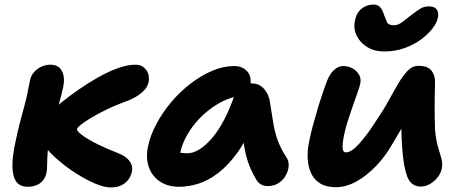

<svg xmlns="http://www.w3.org/2000/svg" viewBox="-20 -810 2018 843"><path d="M467 13Q437 13 396.5 -4.5Q356 -22 314.5 -48.5Q273 -75 238 -105Q203 -135 184 -159Q169 -178 161.5 -200Q154 -222 159 -245Q163 -264 174.5 -284.5Q186 -305 208 -325Q222 -338 252.5 -362.5Q283 -387 323 -415Q363 -443 407.5 -468.5Q452 -494 495.5 -510Q539 -526 575 -526Q597 -526 611 -514.5Q625 -503 630.5 -486.5Q636 -470 633 -453Q628 -424 601 -402Q574 -380 539 -367Q478 -345 428 -319Q378 -293 349 -272.5Q320 -252 318 -244Q316 -235 341 -216.5Q366 -198 408 -177Q450 -156 500 -137Q518 -130 532.5 -119Q547 -108 555 -92Q563 -76 559 -56Q555 -36 542.5 -20Q530 -4 511 4.5Q492 13 467 13ZM102 10Q67 10 51 -13Q35 -36 34.5 -80Q34 -124 48 -187Q57 -232 68 -273.5Q79 -315 89 -352.5Q99 -390 104 -419Q106 -427 107.5 -436.5Q109 -446 111 -455Q116 -479 131 -495Q146 -511 164.5 -518.5Q183 -526 200 -526Q237 -526 251.5 -499Q266 -472 258 -430Q251 -396 240 -359Q229 -322 218.5 -287.5Q208 -253 202 -225Q192 -176 189.5 -143.5Q187 -111 187 -89Q187 -67 184 -50Q179 -30 167.5 -16.5Q156 -3 139 3.5Q122 10 102 10Z M767 10Q716 10 681.5 -13.5Q647 -37 633.5 -76.5Q620 -116 629 -163Q639 -214 666.5 -265.5Q694 -317 732.5 -362.5Q771 -408 817.5 -443.5Q864 -479 912.5 -499.5Q961 -520 1008 -520Q1045 -520 1066 -496Q1087 -472 1078 -428Q1075 -412 1064 -403Q1053 -394 1039 -391Q973 -380 916.5 -341Q860 -302 821 -247.5Q782 -193 770 -134Q767 -117 766.5 -102.5Q766 -88 770 -66L722 -168Q743 -150 760 -143.5Q777 -137 802 -137Q853 -137 910 -202.5Q967 -268 1010 -393Q1019 -417 1040 -430.5Q1061 -444 1083 -444Q1119 -444 1140 -419Q1161 -394 1165 -363Q1173 -315 1179 -275Q1185 -235 1198 -197.5Q1211 -160 1237 -120Q1248 -105 1247.5 -84Q1247 -63 1236 -42Q1225 -21 1204.5 -7Q1184 7 1155 7Q1138 7 1125.5 -0.5Q1113 -8 1106 -20Q1091 -45 1080 -70Q1069 -95 1061.5 -123.5Q1054 -152 1049 -189Q1044 -226 1041 -274L1095 -278Q1062 -194 1021.5 -138.5Q981 -83 937.5 -50Q894 -17 851 -3.5Q808 10 767 10Z M1667 -584Q1623 -584 1592 -603.5Q1561 -623 1546.5 -652.5Q1532 -682 1537 -712Q1543 -751 1566 -770.5Q1589 -790 1619 -790Q1639 -790 1649.5 -778Q1660 -766 1666 -745Q1672 -729 1678.5 -714Q1685 -699 1710 -699Q1728 -699 1747.5 -714Q1767 -729 1786 -744Q1805 -759 1823 -770.5Q1841 -782 1863 -782Q1888 -782 1897.5 -768.5Q1907 -755 1903 -734Q1899 -711 1879 -685Q1859 -659 1827.5 -636Q1796 -613 1755 -598.5Q1714 -584 1667 -584ZM1455 12Q1413 12 1386 -4.5Q1359 -21 1346 -49.5Q1333 -78 1331 -113.5Q1329 -149 1337 -187Q1343 -218 1353 -255.5Q1363 -293 1374 -330Q1385 -367 1396 -399Q1407 -431 1414 -450Q1427 -485 1446.5 -502.5Q1466 -520 1486 -520Q1510 -520 1528.5 -509.5Q1547 -499 1556.5 -482Q1566 -465 1562 -444Q1559 -429 1549.5 -402.5Q1540 -376 1529 -344.5Q1518 -313 1507.5 -280.5Q1497 -248 1491 -218Q1487 -200 1485 -182.5Q1483 -165 1485.5 -153Q1488 -141 1499 -141Q1523 -141 1558 -180Q1593 -219 1631 -279Q1662 -324 1685.5 -367Q1709 -410 1729.5 -444.5Q1750 -479 1770.5 -500Q1791 -521 1818 -521Q1859 -521 1875.5 -498.5Q1892 -476 1890 -442Q1889 -415 1888.5 -376.5Q1888 -338 1888.5 -300.5Q1889 -263 1890 -242Q1894 -196 1902.5 -167Q1911 -138 1917.5 -116Q1924 -94 1920 -71Q1916 -50 1902 -32Q1888 -14 1868.5 -2.5Q1849 9 1827 9Q1784 9 1767.5 -36Q1751 -81 1746 -160Q1743 -197 1742.5 -235Q1742 -273 1743 -310Q1744 -347 1746 -379L1800 -352Q1788 -328 1765 -285.5Q1742 -243 1698 -170Q1669 -120 1628.5 -78.5Q1588 -37 1543.5 -12.5Q1499 12 1455 12Z"/></svg>

Font: Shantell Sans
Style: Bold Italic
Weight: 700
Italic angle: -11°
Designer: Stephen Nixon, Anya Danilova, Shantell Martin
Foundry: Arrow Type
Version: Version 1.011;[c5ecc13dd]